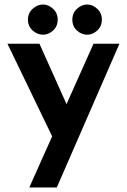

<svg xmlns="http://www.w3.org/2000/svg" viewBox="-20 -625 563 852"><path d="M110 207 395 -431H510L232 207ZM222 2 13 -431H155L321 -61ZM104 -538Q104 -567 125 -586Q146 -605 171 -605Q195 -605 215.5 -586Q236 -567 236 -538Q236 -508 215.5 -489.5Q195 -471 171 -471Q146 -471 125 -489.5Q104 -508 104 -538ZM301 -538Q301 -567 321.5 -586Q342 -605 367 -605Q391 -605 411.5 -586Q432 -567 432 -538Q432 -508 411.5 -489.5Q391 -471 367 -471Q342 -471 321.5 -489.5Q301 -508 301 -538Z"/></svg>

Font: Reem Kufi Fun SemiBold
Style: Regular
Weight: 600
Designer: Khaled Hosny
Version: Version 1.005